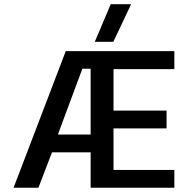

<svg xmlns="http://www.w3.org/2000/svg" viewBox="-20 -885 885 905"><path d="M426.8 -688 502 -865.2H598.1L514.2 -688ZM43.9 0 290 -644H801.8V-559.1H515.1V-363.8H765.1V-279.8H515.1V-84H801.8V0H407.2V-167H225.1L161.1 0ZM252.9 -251H407.2V-561H368.2Z"/></svg>

Font: Kanit
Style: Regular
Weight: 400
Designer: Katatrad Team
Foundry: CadsonDemak
Version: Version 1.000;PS 001.000;hotconv 1.0.88;makeotf.lib2.5.64775